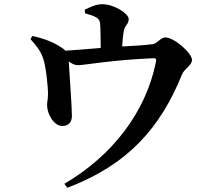

<svg xmlns="http://www.w3.org/2000/svg" viewBox="-20 -825 1040 913"><path d="M384 -762C404 -756 423 -751 438 -742C454 -732 456 -721 457 -699C458 -672 459 -629 459 -597C408 -593 346 -587 291 -584C284 -592 273 -599 256 -609C222 -630 173 -646 134 -654L125 -639C151 -609 172 -586 185 -548C198 -512 210 -406 208 -371C208 -352 203 -335 204 -324C204 -284 236 -225 277 -226C304 -226 322 -242 322 -275C322 -312 310 -477 307 -533C323 -521 336 -515 351 -515C381 -515 512 -540 707 -548C722 -549 725 -545 721 -528C673 -292 515 -85 286 49L300 68C590 -42 743 -218 846 -472C856 -498 893 -514 893 -540C893 -572 809 -647 766 -647C744 -647 727 -617 706 -615C671 -610 614 -607 561 -604C562 -629 565 -657 568 -675C573 -706 592 -708 592 -735C592 -759 525 -805 466 -805C435 -805 407 -790 383 -779Z"/></svg>

Font: Source Han Serif
Style: Bold
Weight: 700
Designer: Ryoko NISHIZUKA 西塚涼子 (kana & ideographs); Frank Grießhammer (Latin, Greek & Cyrillic); Wenlong ZHANG 张文龙 (bopomofo); San
Foundry: Adobe Systems Incorporated
Version: Version 1.001;PS 1.001;hotconv 16.6.54;makeotf.lib2.5.65590